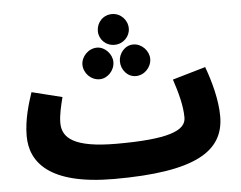

<svg xmlns="http://www.w3.org/2000/svg" viewBox="-54 -827 1145 914"><g transform="rotate(-5 518.5 -370.5)"><path d="M513 -615C554 -615 587 -648 587 -687C587 -728 554 -762 513 -762C470 -762 439 -728 439 -687C439 -648 470 -615 513 -615ZM428 -458C466 -458 500 -494 500 -534C500 -572 466 -609 428 -609C386 -609 352 -572 352 -534C352 -494 386 -458 428 -458ZM601 -458C642 -458 676 -494 676 -534C676 -572 642 -609 601 -609C561 -609 531 -572 531 -534C531 -494 561 -458 601 -458ZM456 21C844 21 984 -65 984 -233C984 -311 959 -402 933 -472L775 -426C797 -360 814 -297 814 -241C814 -178 727 -145 482 -145C278 -145 223 -195 223 -267C223 -306 234 -349 244 -389L99 -425C82 -374 58 -298 58 -219C58 -96 142 21 456 21Z"/></g></svg>

Font: Noto Sans Arabic SemCond Blk
Style: Regular
Weight: 900
Width: 4
Designer: Monotype Design Team, Nadine Chahine, Nizar Qandah and Khaled Hosny
Foundry: Monotype Imaging Inc.
Version: Version 2.012